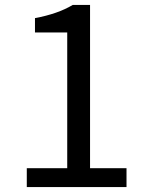

<svg xmlns="http://www.w3.org/2000/svg" viewBox="-20 -754 595 774"><path d="M88 0V-76H251V-623H121V-681Q213 -698 273 -734H343V-76H490V0Z"/></svg>

Font: Swei Fan Sans CJK TC
Style: Regular
Weight: 400
Version: Version 2.130